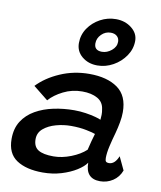

<svg xmlns="http://www.w3.org/2000/svg" viewBox="-92 -908 831 990"><g transform="rotate(10 324.0 -413.0)"><path d="M199 9.5Q113 9.5 62.2 -24Q11.5 -57.5 11.5 -133.5Q11.5 -188.5 36 -226.8Q60.5 -265 102.5 -289Q144.5 -313 197 -324Q249.5 -335 305 -335Q335.5 -335 365 -330.5Q394.5 -326 416.5 -320Q438.5 -314 445.5 -310Q447 -321.5 447.2 -336.2Q447.5 -351 444.5 -365Q440 -402 408.5 -419.8Q377 -437.5 328.5 -437.5Q275.5 -437.5 229.8 -414.5Q184 -391.5 157.5 -361L80 -423Q125.5 -471 196.8 -502Q268 -533 349 -533Q442.5 -533 497.5 -493.8Q552.5 -454.5 552.5 -368.5Q552.5 -343.5 547.2 -314.5Q542 -285.5 534 -256Q523.5 -219.5 515.2 -183.5Q507 -147.5 507 -121Q507 -106.5 512 -102Q517 -97.5 527 -97.5Q558 -97.5 576 -142L608.5 -73Q595 -37 564.8 -17.2Q534.5 2.5 498 2.5Q422 2.5 422 -81Q408 -60 374.8 -39Q341.5 -18 296 -4.2Q250.5 9.5 199 9.5ZM239.5 -82Q283.5 -82 330.8 -100.5Q378 -119 407.5 -146.5Q413.5 -172 419.2 -193.5Q425 -215 430.5 -233Q418.5 -238 383 -245.2Q347.5 -252.5 302 -252.5Q263 -252.5 224 -241.8Q185 -231 159.2 -209.2Q133.5 -187.5 133.5 -153.5Q133.5 -114.5 159.5 -98.2Q185.5 -82 239.5 -82ZM380.5 -583Q333 -583 300.2 -610.2Q267.5 -637.5 267.5 -680.5Q267.5 -723.5 291.2 -758.5Q315 -793.5 353.2 -814.2Q391.5 -835 435 -835Q483 -835 517.2 -808Q551.5 -781 551.5 -741.5Q551.5 -699 526.8 -662.8Q502 -626.5 463 -604.8Q424 -583 380.5 -583ZM392 -656.5Q418.5 -656.5 442 -675.8Q465.5 -695 465.5 -721.5Q465.5 -739.5 453.5 -750.5Q441.5 -761.5 420.5 -761.5Q392.5 -761.5 372 -741Q351.5 -720.5 351.5 -693.5Q351.5 -656.5 392 -656.5Z"/></g></svg>

Font: Grandstander Medium
Style: Italic
Weight: 500
Italic angle: -15°
Designer: Tyler Finck
Foundry: Etcetera Type Co
Version: Version 1.200; ttfautohint (v1.8.3)